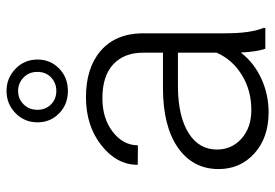

<svg xmlns="http://www.w3.org/2000/svg" viewBox="-145 -671 826 576"><g transform="rotate(-90 268.0 -383.0)"><path d="M48.8 0ZM409.7 0Q400.9 -24.9 398.4 -73.7Q367.7 -33.7 320.1 -12Q272.5 9.8 219.2 9.8Q143.1 9.8 95.9 -32.7Q48.8 -75.2 48.8 -140.1Q48.8 -217.3 113 -262.2Q177.2 -307.1 292 -307.1H397.9V-367.2Q397.9 -423.8 363 -456.3Q328.1 -488.8 261.2 -488.8Q200.2 -488.8 160.2 -457.5Q120.1 -426.3 120.1 -382.3L61.5 -382.8Q61.5 -445.8 120.1 -491.9Q178.7 -538.1 264.2 -538.1Q352.5 -538.1 403.6 -493.9Q454.6 -449.7 456.1 -370.6V-120.6Q456.1 -43.9 472.2 -5.9V0ZM226.1 -42Q284.7 -42 330.8 -70.3Q377 -98.6 397.9 -146V-262.2H293.5Q206.1 -261.2 156.7 -230.2Q107.4 -199.2 107.4 -145Q107.4 -100.6 140.4 -71.3Q173.3 -42 226.1 -42ZM189 -683.6Q189 -722.7 216.6 -749.5Q244.1 -776.4 283.2 -776.4Q321.8 -776.4 349.6 -749.5Q377.4 -722.7 377.4 -683.6Q377.4 -645 350.6 -618.7Q323.7 -592.3 283.2 -592.3Q242.7 -592.3 215.8 -618.7Q189 -645 189 -683.6ZM226.6 -683.6Q226.6 -659.2 242.7 -643.1Q258.8 -627 283.2 -627Q307.1 -627 323.7 -642.8Q340.3 -658.7 340.3 -683.6Q340.3 -709.5 323.2 -725.6Q306.2 -741.7 283.2 -741.7Q259.3 -741.7 242.9 -725.1Q226.6 -708.5 226.6 -683.6Z"/></g></svg>

Font: Roboto Light
Style: Regular
Weight: 300
Designer: Google
Version: Version 2.134; 2016; ttfautohint (v1.6)